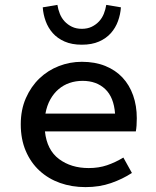

<svg xmlns="http://www.w3.org/2000/svg" viewBox="-20 -754 640 786"><path d="M330 12Q274 12 226 -5Q178 -22 142 -55Q106 -88 85.5 -136Q65 -184 65 -245Q65 -305 86 -352.5Q107 -400 141.5 -433Q176 -466 221 -483.5Q266 -501 315 -501Q369 -501 411 -484Q453 -467 481.5 -436.5Q510 -406 525 -363.5Q540 -321 540 -270Q540 -254 539 -240Q538 -226 536 -216H164Q172 -140 221.5 -103Q271 -66 343 -66Q384 -66 418 -77.5Q452 -89 485 -109L520 -46Q482 -21 434.5 -4.5Q387 12 330 12ZM318 -423Q290 -423 265 -414.5Q240 -406 220 -389Q200 -372 186 -347Q172 -322 166 -289H451Q446 -356 410.5 -389.5Q375 -423 318 -423ZM315 -571Q274 -571 244.5 -584Q215 -597 196 -618.5Q177 -640 167 -667.5Q157 -695 155 -724L215 -734Q218 -715 225 -697.5Q232 -680 244.5 -666.5Q257 -653 274.5 -644.5Q292 -636 315 -636Q338 -636 355.5 -644.5Q373 -653 385.5 -666.5Q398 -680 405 -697.5Q412 -715 415 -734L475 -724Q473 -695 463 -667.5Q453 -640 434 -618.5Q415 -597 385.5 -584Q356 -571 315 -571Z"/></svg>

Font: SauceCodePro Nerd Font Mono
Style: Regular
Weight: 500
Monospace: yes
Designer: Paul D. Hunt, Teo Tuominen
Foundry: Adobe Systems Incorporated
Version: Version 2.030;PS 1.000;hotconv 16.6.51;makeotf.lib2.5.65220;